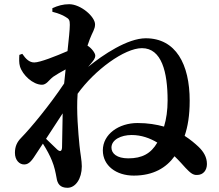

<svg xmlns="http://www.w3.org/2000/svg" viewBox="-20 -832 1040 913"><path d="M180 -429C201 -429 213 -452 233 -467C246 -476 268 -489 292 -502L285 -435C217 -333 127 -224 81 -177C60 -156 51 -134 51 -105C51 -70 73 -49 96 -50C120 -50 135 -74 153 -102L184 -149C202 -121 218 -91 227 -68C239 -39 244 -13 249 14C253 42 266 61 301 61C339 61 369 18 369 -41C369 -69 362 -100 358 -140C352 -202 343 -303 349 -384V-386C430 -499 572 -603 655 -603C749 -603 777 -489 777 -354C777 -308 771 -266 760 -230C724 -240 683 -247 634 -247C545 -247 469 -194 469 -117C469 -44 533 3 616 3C710 3 771 -35 810 -89C832 -68 850 -47 862 -34C884 -11 897 1 917 0C947 0 964 -23 964 -52C964 -85 948 -111 924 -134C908 -149 886 -168 858 -186C873 -230 882 -283 882 -353C882 -527 816 -650 673 -650C587 -650 470 -572 399 -514L411 -528C425 -545 433 -554 433 -568C433 -579 416 -603 396 -615L407 -646C419 -678 432 -693 432 -716C432 -753 364 -812 309 -812C280 -812 255 -805 229 -793V-776C256 -769 277 -761 291 -752C309 -742 312 -736 312 -714C312 -691 307 -645 301 -589C246 -565 170 -535 143 -535C120 -535 103 -551 86 -576L72 -571C71 -552 70 -532 75 -516C87 -476 136 -429 180 -429ZM728 -154C698 -102 656 -79 590 -79C536 -79 510 -102 510 -130C510 -168 556 -190 606 -190C652 -190 693 -175 728 -154ZM278 -293 275 -131C274 -112 266 -109 252 -121L199 -172Z"/></svg>

Font: Source Han Serif CN
Style: Bold
Weight: 700
Designer: Ryoko NISHIZUKA 西塚涼子 (kana & ideographs); Frank Grießhammer (Latin, Greek & Cyrillic); Wenlong ZHANG 张文龙 (bopomofo); San
Foundry: Adobe
Version: Version 2.003;hotconv 1.1.1;makeotfexe 2.6.0